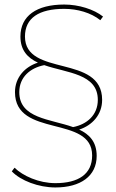

<svg xmlns="http://www.w3.org/2000/svg" viewBox="-20 -723 511 846"><path d="M302 -163C201 -199 65 -201 65 -317C65 -384 114 -424 175 -436C275 -401 411 -399 411 -283C411 -216 363 -175 302 -163ZM224 103C335 103 406 53 406 -36C406 -98 374 -131 329 -152C387 -171 430 -218 430 -283C430 -486 90 -382 90 -562C90 -644 152 -684 263 -684C321 -684 381 -667 422 -634L434 -650C394 -682 327 -703 263 -703C141 -703 70 -653 70 -562C70 -501 102 -468 147 -447C90 -429 46 -382 46 -317C46 -114 386 -218 386 -38C386 44 326 84 224 84C151 84 81 52 44 16L32 32C71 73 150 103 224 103Z"/></svg>

Font: Montserrat-Alt1 Thin
Style: Regular
Weight: 100
Designer: Differentunic
Foundry: Differentunic
Version: Version 7.222